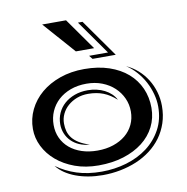

<svg xmlns="http://www.w3.org/2000/svg" viewBox="-88 -834 962 986"><g transform="rotate(-10 393.0 -341.0)"><path d="M196.3 -748.5H320.8L438 -582.5H342.8ZM405.8 -548.3H504.4L378.9 -726.1H402.8L541.5 -529.8H420.4ZM56.2 -228Q56.2 -281.2 79.1 -328.4Q102.1 -375.5 143.3 -410.4Q184.6 -445.3 242.2 -465.6Q299.8 -485.8 368.7 -485.8Q440.9 -485.8 497.8 -466.6Q554.7 -447.3 594 -413.1Q633.3 -378.9 654.1 -332Q674.8 -285.2 674.8 -230Q674.8 -176.8 652.1 -131.8Q629.4 -86.9 587.6 -54.4Q545.9 -22 487.5 -3.7Q429.2 14.6 357.4 14.6Q289.6 14.6 234.1 -5.6Q178.7 -25.9 139.2 -59.6Q99.6 -93.3 77.9 -137Q56.2 -180.7 56.2 -228ZM132.8 -22.5Q180.2 11.7 237.5 30.3Q294.9 48.8 367.2 48.8Q434.6 48.8 496.6 30.5Q558.6 12.2 606 -23.4Q653.3 -59.1 681.6 -111.1Q710 -163.1 710 -230Q710 -262.7 700.9 -296.1Q691.9 -329.6 675.5 -360.4Q659.2 -391.1 635.7 -417.7Q612.3 -444.3 583.5 -462.9Q616.2 -448.2 643.3 -424.3Q670.4 -400.4 689.5 -369.9Q708.5 -339.4 719 -303.7Q729.5 -268.1 729.5 -230Q729.5 -182.1 715.8 -141.4Q702.1 -100.6 678 -67.6Q653.8 -34.7 620.4 -9.3Q586.9 16.1 546.9 33Q506.8 49.8 461.7 58.6Q416.5 67.4 369.6 67.4Q330.6 67.4 294.9 61.3Q259.3 55.2 228.8 43.7Q198.2 32.2 173.8 15.6Q149.4 -1 132.8 -22.5ZM164.6 -230Q164.6 -192.4 179 -161.4Q193.4 -130.4 219.7 -108.2Q246.1 -85.9 283 -73.7Q319.8 -61.5 364.7 -61.5Q410.2 -61.5 447.3 -74Q484.4 -86.4 511.2 -108.6Q538.1 -130.9 552.7 -161.9Q567.4 -192.9 567.4 -230Q567.4 -266.6 552.7 -299.1Q538.1 -331.5 511.7 -356.2Q485.4 -380.9 448.5 -395.3Q411.6 -409.7 367.2 -409.7Q320.8 -409.7 283.4 -395.8Q246.1 -381.8 219.7 -357.7Q193.4 -333.5 179 -300.8Q164.6 -268.1 164.6 -230ZM198.7 -228Q198.7 -258.8 210.9 -285.9Q223.1 -313 245.4 -332.8Q267.6 -352.5 298.6 -364Q329.6 -375.5 367.2 -375.5Q391.1 -375.5 413.6 -370.4Q436 -365.2 455.1 -355.5Q474.1 -345.7 488.8 -331.8Q503.4 -317.9 512.2 -300.3Q480 -329.6 445.1 -343.3Q410.2 -356.9 366.2 -356.9Q334.5 -356.9 307.6 -346.7Q280.8 -336.4 260.7 -318.8Q240.7 -301.3 229.5 -277.8Q218.3 -254.4 218.3 -228Q218.3 -206.1 223.6 -187Q229 -168 241.9 -151.6Q254.9 -135.3 276.4 -122.1Q297.9 -108.9 330.1 -98.6Q300.8 -100.6 276.6 -111.1Q252.4 -121.6 235.1 -138.7Q217.8 -155.8 208.3 -178.7Q198.7 -201.7 198.7 -228Z"/></g></svg>

Font: Vast Shadow
Style: Regular
Weight: 400
Designer: Nicole Fally
Foundry: Nicole Fally
Version: Version 1.002